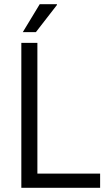

<svg xmlns="http://www.w3.org/2000/svg" viewBox="-20 -889 506 909"><path d="M81 0V-686H157V-67H454V0ZM88 -737 168 -869H249L250 -866L150 -737Z"/></svg>

Font: Archivo SemiCondensed Light
Style: Regular
Weight: 300
Width: 4
Designer: Hector Gatti
Foundry: Omnibus-Type
Version: Version 2.001